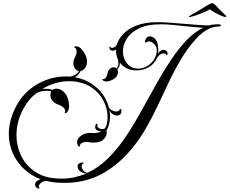

<svg xmlns="http://www.w3.org/2000/svg" viewBox="-20 -754 1409 1178"><path d="M217 403Q213 403 208 400Q195 391 195 379Q195 358 222 348Q226 346 230 346Q173 325 128.5 284Q84 243 59 187Q34 131 34 67Q34 23 47.5 -24.5Q61 -72 89 -120Q121 -173 168 -210Q215 -247 270.5 -266Q326 -285 382 -285Q390 -285 397 -285Q404 -285 411 -284Q418 -286 424 -287.5Q430 -289 435 -292Q457 -303 464 -318Q449 -321 439.5 -334.5Q430 -348 430 -364Q430 -381 435 -392.5Q440 -404 444 -412Q446 -417 448 -423.5Q450 -430 450 -437Q450 -446 446.5 -454Q443 -462 433 -464Q435 -466 437.5 -468Q440 -470 447 -470Q464 -470 479 -454Q494 -438 504 -416.5Q514 -395 514 -378Q514 -353 501.5 -336.5Q489 -320 474 -318Q465 -295 444 -283L439 -280Q483 -273 523 -251.5Q563 -230 595 -195Q613 -175 626.5 -149.5Q640 -124 647 -97Q652 -86 663 -79.5Q674 -73 681 -71Q685 -70 692 -70Q700 -70 706.5 -72.5Q713 -75 714 -81Q716 -86 718 -86Q725 -86 725 -70Q725 -58 717 -51.5Q709 -45 698 -45Q694 -45 688.5 -46Q683 -47 678 -50Q659 -59 651 -79Q653 -69 654 -59Q655 -49 655 -39Q655 -16 649.5 6.5Q644 29 633 48Q634 51 634.5 54Q635 57 635 60Q635 73 628 85.5Q621 98 606 109Q587 121 554 121Q545 121 536 120Q527 119 518 117Q505 115 489.5 120Q474 125 471 136Q469 143 467.5 146Q466 149 462 144Q453 132 453 119Q453 94 481 76Q509 58 548 62Q565 63 579 60Q593 57 603 51Q590 52 578 46.5Q566 41 564 29V25Q564 13 569 8Q572 5 575 5Q580 5 578 12Q574 22 584 30Q594 38 607 38Q616 38 623 34L625 31Q634 17 637 0Q640 -17 640 -36Q640 -74 625 -113Q610 -152 584 -181Q548 -220 502 -238Q456 -256 406 -256Q318 -256 239 -208Q245 -209 250.5 -209Q256 -209 261 -209Q288 -209 303 -202L304 -203Q311 -210 327 -210Q340 -210 354 -203Q368 -196 379 -182Q390 -169 397 -147Q404 -125 404 -105Q404 -94 401.5 -84Q399 -74 393 -67Q387 -60 382.5 -59.5Q378 -59 376 -60Q380 -65 380 -72Q380 -84 369.5 -94Q359 -104 348 -108Q338 -112 327 -116.5Q316 -121 304 -134Q289 -149 289 -171Q289 -184 295 -193Q284 -197 266 -197Q251 -197 234.5 -193.5Q218 -190 203 -182Q155 -145 127 -93Q103 -51 92 -8.5Q81 34 81 75Q81 141 108 198Q135 255 184.5 292Q234 329 299 338Q314 340 328.5 341Q343 342 357 342Q399 342 437.5 333.5Q476 325 510 310Q489 310 472.5 297Q456 284 456 268Q456 254 466 248.5Q476 243 484 243Q490 243 492.5 245.5Q495 248 488 252Q481 256 481 266Q481 277 487 286Q490 292 498 299Q506 306 518 306Q589 272 647.5 213Q706 154 756 78Q806 2 851.5 -81Q897 -164 943 -246Q987 -324 1032.5 -391.5Q1078 -459 1126.5 -509Q1175 -559 1227 -584Q1187 -586 1139.5 -591Q1092 -596 1047 -600.5Q1002 -605 967 -605Q883 -605 832 -579.5Q781 -554 757.5 -516Q734 -478 734 -439Q734 -396 759.5 -364.5Q785 -333 828 -333Q857 -333 883.5 -349Q910 -365 926.5 -391.5Q943 -418 942 -450Q941 -460 936 -470.5Q931 -481 921 -488Q908 -500 892 -500Q883 -500 879 -495Q876 -492 874 -492Q870 -492 870 -499Q870 -504 871 -507Q879 -531 900 -531Q920 -531 936 -510Q944 -500 947.5 -482Q951 -464 951 -449Q951 -443 951 -437Q951 -431 950 -425Q953 -430 956.5 -434.5Q960 -439 965 -442Q974 -448 984 -448Q994 -448 1001 -442Q1008 -436 1008 -425Q1008 -417 1004.5 -414.5Q1001 -412 1000 -418Q998 -426 984 -426Q981 -426 978 -425.5Q975 -425 972 -424Q965 -422 956.5 -414.5Q948 -407 942 -396Q926 -360 891.5 -341Q857 -322 817 -322Q783 -322 757.5 -335Q732 -348 715 -370Q715 -366 715 -362Q715 -358 714 -354Q711 -339 700 -330Q704 -323 704 -313Q704 -306 701 -297Q698 -288 691 -280Q682 -270 665 -262Q648 -254 632 -254Q622 -254 614 -259Q609 -262 608 -265.5Q607 -269 607 -270Q618 -265 627 -275Q636 -285 637 -294Q639 -301 641 -309Q643 -317 650 -327Q661 -341 679 -341Q689 -341 696 -335Q700 -339 702.5 -345Q705 -351 706 -358V-366Q706 -371 705.5 -377Q705 -383 704 -388Q697 -402 694 -418Q691 -434 692 -451L691 -450Q687 -446 682 -444.5Q677 -443 672 -443Q654 -443 651 -460Q650 -465 652.5 -467.5Q655 -470 657 -465Q660 -460 667 -460Q673 -460 681 -464Q689 -467 697 -480Q707 -515 737 -546.5Q767 -578 819 -598Q871 -618 948 -618Q977 -618 1019.5 -615Q1062 -612 1109 -608Q1156 -604 1197 -601Q1238 -598 1263 -598Q1287 -605 1315 -605Q1336 -605 1336 -598Q1336 -591 1315 -591Q1249 -588 1183 -516Q1132 -460 1092 -393Q1052 -326 1017.5 -253.5Q983 -181 948.5 -107.5Q914 -34 874 35.5Q834 105 783 165Q701 262 601 315Q501 368 377 368Q357 368 336.5 367Q316 366 295 362L262 356Q246 357 235 365Q226 372 220.5 381Q215 390 220 396Q222 398 222 400Q222 403 217 403ZM1149 -650Q1137 -648 1139 -653Q1140 -655 1154 -663Q1168 -671 1185.5 -681Q1203 -691 1212 -697Q1235 -711 1253 -722Q1271 -733 1278 -734Q1282 -735 1286 -734Q1291 -733 1302.5 -722Q1314 -711 1326 -697Q1331 -691 1341.5 -681Q1352 -671 1361 -663Q1370 -655 1369 -653Q1368 -650 1361 -650Q1356 -650 1339 -657Q1322 -664 1302 -675Q1282 -686 1269 -697Q1250 -687 1225.5 -676.5Q1201 -666 1179.5 -659Q1158 -652 1149 -650Z"/></svg>

Font: Fleur De Leah
Style: Regular
Weight: 400
Designer: Robert E. Leuschke
Foundry: Robert E. Leuschke
Version: Version 1.010; ttfautohint (v1.8.3)